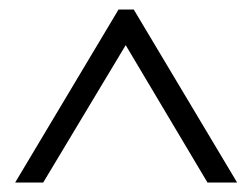

<svg xmlns="http://www.w3.org/2000/svg" viewBox="-20 -716 536 408"><path d="M12.2 -328.1 231.9 -695.8H264.2L483.9 -328.1H420.9L247.1 -620.1L71.8 -328.1Z"/></svg>

Font: Chandrasa
Style: Regular
Weight: 400
Designer: R.S. Wihananto
Foundry: R.S. Wihananto
Version: Version 2.0.1